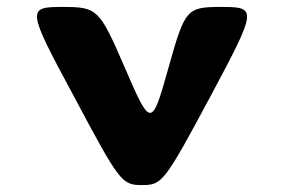

<svg xmlns="http://www.w3.org/2000/svg" viewBox="-20 -533 818 553"><path d="M159 -513C57 -513 58 -506 192 -257C325 -7 331 0 389 0C447 0 453 -7 587 -257C720 -506 721 -513 619 -513C517 -513 513 -508 465 -337C417 -165 414 -165 340 -337C266 -508 261 -513 159 -513Z"/></svg>

Font: Hussar Print
Style: Bold
Weight: 700
Foundry: Cannot Into Space Fonts
Version: Version 2.00